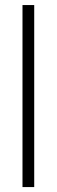

<svg xmlns="http://www.w3.org/2000/svg" viewBox="-20 -644 229 775"><path d="M70.8 -623.6H118.1V111.1H70.8Z"/></svg>

Font: Sree Krushnadevaraya
Style: Regular
Weight: 400
Designer: Purushoth Kumar Guthula
Foundry: Andhrapradesh Society for Knowledge Networks
Version: Version 1.0.5; ttfautohint (v1.2.42-39fb)